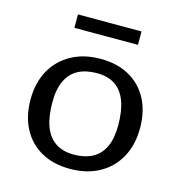

<svg xmlns="http://www.w3.org/2000/svg" viewBox="-102 -757 805 858"><g transform="rotate(15 301.0 -328.0)"><path d="M297 -56Q348 -56 383.5 -75Q419 -94 437.5 -133.2Q456 -172.5 456 -233.5Q456 -300 439.2 -344.8Q422.5 -389.5 389 -412Q355.5 -434.5 304.5 -434.5Q253.5 -434.5 218 -415.8Q182.5 -397 163.8 -357.8Q145 -318.5 145 -257.5Q145 -191 161.8 -146.2Q178.5 -101.5 212.5 -78.8Q246.5 -56 297 -56ZM297 10Q220 10 164 -21.5Q108 -53 77.8 -110.2Q47.5 -167.5 47.5 -244Q47.5 -321.5 79.2 -379Q111 -436.5 168.8 -468.5Q226.5 -500.5 304.5 -500.5Q381.5 -500.5 437.5 -469Q493.5 -437.5 523.5 -380.5Q553.5 -323.5 553.5 -246.5Q553.5 -169.5 522 -111.8Q490.5 -54 432.8 -22Q375 10 297 10ZM154 -604V-666H448V-604Z"/></g></svg>

Font: Newsreader 9pt
Style: Regular
Weight: 400
Designer: Hugues Gentile
Foundry: Production Type
Version: Version 1.003